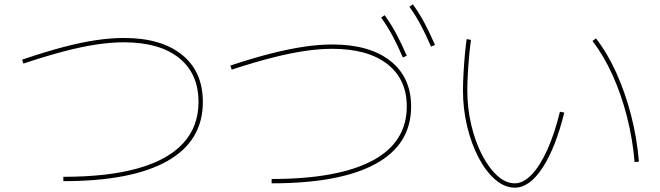

<svg xmlns="http://www.w3.org/2000/svg" viewBox="-20 -865 3040 885"><path d="M272 -50Q477 -50 615.5 -89Q754 -128 824.5 -205Q895 -282 895 -395Q895 -526 805 -598Q715 -670 551 -670Q493 -670 425.5 -660Q358 -650 275.5 -628.5Q193 -607 88 -572L82 -590Q188 -626 271.5 -648Q355 -670 423.5 -680Q492 -690 551 -690Q723 -690 819 -612.5Q915 -535 915 -395Q915 -215 751 -122.5Q587 -30 272 -30Z M1837 -600Q1812 -658 1788.5 -701.5Q1765 -745 1737 -784L1753 -795Q1784 -752 1808 -706.5Q1832 -661 1855 -608ZM1967 -650Q1942 -708 1918.5 -751.5Q1895 -795 1867 -834L1883 -845Q1914 -802 1938 -756.5Q1962 -711 1985 -658ZM1232 -40Q1386 -40 1502.5 -61.5Q1619 -83 1697.5 -125Q1776 -167 1815.5 -229.5Q1855 -292 1855 -374Q1855 -500 1765 -570Q1675 -640 1511 -640Q1452 -640 1384.5 -630Q1317 -620 1234.5 -599Q1152 -578 1048 -544L1042 -563Q1148 -598 1231.5 -619Q1315 -640 1383.5 -650Q1452 -660 1511 -660Q1683 -660 1779 -584.5Q1875 -509 1875 -374Q1875 -199 1711 -109.5Q1547 -20 1232 -20Z M2353 0Q2306 0 2263 -37Q2220 -74 2186.5 -137.5Q2153 -201 2133.5 -281.5Q2114 -362 2114 -449Q2114 -482 2116.5 -527Q2119 -572 2123 -615.5Q2127 -659 2131 -685L2151 -681Q2147 -656 2143 -613.5Q2139 -571 2136.5 -526.5Q2134 -482 2134 -449Q2134 -367 2152 -290Q2170 -213 2201.5 -152Q2233 -91 2272 -55.5Q2311 -20 2353 -20Q2392 -20 2430.5 -60Q2469 -100 2502.5 -174Q2536 -248 2561 -350L2581 -346Q2541 -184 2481 -92Q2421 0 2353 0ZM2905 -118Q2896 -226 2869.5 -329Q2843 -432 2802.5 -521Q2762 -610 2711 -676L2727 -688Q2780 -620 2821 -529Q2862 -438 2889 -333.5Q2916 -229 2925 -120Z"/></svg>

Font: M PLUS 2 Thin Thin
Style: Regular
Weight: 250
Version: Version 1.001